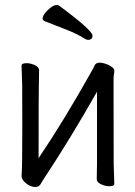

<svg xmlns="http://www.w3.org/2000/svg" viewBox="-20 -733 540 766"><path d="M121 13Q102 13 84 -1.5Q66 -16 66 -31Q69 -61 69 -225Q69 -374 68.5 -395Q68 -416 67 -438.5Q66 -461 66 -471Q66 -481 86 -481Q102 -481 119 -473Q136 -465 136 -453L135 -394Q134 -376 134 -102Q236 -253 349 -455Q351 -457 358 -473Q363 -483 378 -483Q388 -483 401.5 -478.5Q415 -474 425.5 -466.5Q436 -459 436 -452Q436 -442 434.5 -435.5Q433 -429 433 -415Q433 -100 433.5 -79.5Q434 -59 435 -35Q436 -11 436 1Q436 10 415 10Q400 10 383 2Q366 -6 366 -18Q366 -43 367 -81V-367Q259 -177 159 -26Q150 -13 143 0Q136 13 121 13ZM331 -574Q326 -574 319 -578Q288 -598 245 -614.5Q202 -631 157 -649Q150 -653 150 -659Q150 -668 159.5 -680.5Q169 -693 182.5 -703Q196 -713 206 -713Q213 -713 215 -711Q349 -612 349 -591Q349 -574 331 -574Z"/></svg>

Font: Moon Stars Kai HW
Style: Regular
Weight: 400
Designer: GuiWonder
Version: Version 1.101